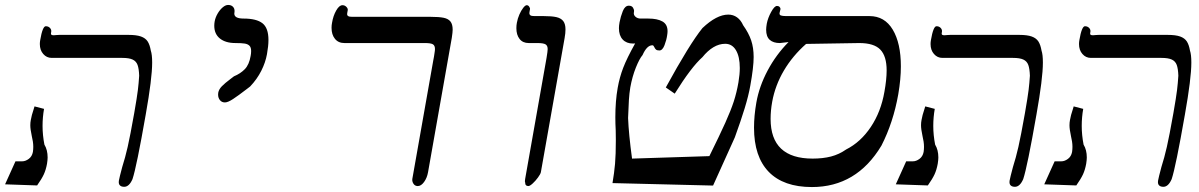

<svg xmlns="http://www.w3.org/2000/svg" viewBox="-24 -745 4844 776"><path d="M148 -236Q148 -199 155.5 -160.5Q168.5 -139 168.5 -108.5Q168.5 -99 166 -83Q161.5 -58.5 153.2 -40.5Q145 -22.5 126 4.5L-3.5 0L38.5 -93H65.5Q79 -93 92.2 -102.8Q105.5 -112.5 109 -131Q110.5 -141.5 110.5 -151.5Q110.5 -162 108.8 -173.2Q107 -184.5 104.5 -195Q98.5 -223 98.5 -238.5Q98.5 -250 100.5 -260Q103.5 -278.5 112.5 -305L115.5 -315L154 -305Q148 -271 148 -236ZM137 -567Q137 -575 138.5 -583Q148 -639 161 -639Q171.5 -639 178 -632Q184.5 -625 183 -616L182 -611Q181.5 -606 184.2 -604.2Q187 -602.5 193.5 -602.5Q197 -602.5 206 -603.5L216.5 -604H495.5Q527.5 -604 545.8 -597.5Q564 -591 572.8 -577.5Q581.5 -564 585.5 -540.5Q591 -524.5 591 -492Q591 -428 565 -282Q528 -70.5 511.5 -21Q498 10 478 10Q467.5 10 461.8 5.2Q456 0.5 456 -9Q456 -13 456.5 -15Q458.5 -27 470 -70Q482 -107.5 492 -151.2Q502 -195 518.5 -288Q530 -354 533.2 -380.8Q536.5 -407.5 538.5 -439Q537.5 -467.5 532 -482.5Q526.5 -497.5 512.2 -504.2Q498 -511 470 -511H185Q164.5 -511 150.8 -526.8Q137 -542.5 137 -567Z M974 -385.5Q939 -358.5 918 -344.8Q897 -331 885 -331Q872.5 -331 865 -340.2Q857.5 -349.5 857.5 -362.5Q857.5 -367.5 858 -370Q860.5 -384 872.8 -396.5Q885 -409 906.5 -425L921.5 -436.5Q948 -447.5 965.5 -465.5Q983 -483.5 989 -519Q991 -529 991 -538.5Q991 -553.5 984.2 -560.2Q977.5 -567 964.8 -569Q952 -571 927.5 -571Q888 -571 865 -589.2Q842 -607.5 842 -641Q842 -649 843.5 -658Q846.5 -674.5 855.5 -690Q864.5 -705.5 876 -715.2Q887.5 -725 898 -725Q910 -725 917 -718.2Q924 -711.5 924 -700.5Q924 -696 923.5 -694L923 -690Q923 -670 960.5 -670Q1012.5 -670 1036.8 -651Q1061 -632 1061 -583.5Q1061 -559 1055 -526Q1049 -492.5 1032 -458.8Q1015 -425 987 -395.5Z M1642.5 -22 1727 -500 1730 -516Q1730.5 -520 1732.2 -530.5Q1734 -541 1734 -547Q1734 -561 1725.5 -566Q1717 -571 1694 -571H1368Q1343.5 -571 1329.8 -588Q1316 -605 1316 -632.5Q1316 -643.5 1318 -653Q1322.5 -681 1334.8 -702.5Q1347 -724 1360 -724Q1369.5 -724 1376 -717.2Q1382.5 -710.5 1381.5 -704L1379.5 -693Q1379 -691.5 1379 -688Q1379 -682.5 1383.5 -679.8Q1388 -677 1399.5 -677H1716.5Q1750 -677 1768.8 -673.2Q1787.5 -669.5 1796.5 -658.2Q1805.5 -647 1805.5 -625Q1805.5 -615 1802 -592L1706 -49Q1702 -26 1690 -9.5Q1678 7 1664.5 7Q1653 7 1647 -2.5Q1641 -12 1642.5 -22Z M2259 -597 2162 -49Q2160.5 -41.5 2150.5 -27.8Q2140.5 -14 2129 -3.5Q2117.5 7 2111.5 7Q2105 7 2101.5 3Q2098 -1 2099 -7Q2098.5 -6.5 2098 -8.2Q2097.5 -10 2097.5 -13Q2097.5 -15 2098.5 -22L2183 -500L2185 -511.5Q2189.5 -538.5 2189.5 -546.5Q2189.5 -560.5 2180.8 -565.8Q2172 -571 2148 -571H2113Q2089 -571 2076 -587.5Q2063 -604 2063 -631Q2063 -643 2065 -653Q2068 -670 2075.2 -686.5Q2082.5 -703 2090.8 -713.5Q2099 -724 2105 -724Q2111 -724 2115 -717.8Q2119 -711.5 2118 -708L2116 -696Q2115.5 -694.5 2115.5 -691.5Q2115.5 -686 2119.8 -683Q2124 -680 2136 -680H2173Q2206 -680 2224.8 -675.8Q2243.5 -671.5 2252.5 -659.8Q2261.5 -648 2261.5 -626Q2261.5 -610 2258 -592Z M2946 -190 2935 -165.5Q2899 -84.5 2858 5L2451.5 -5Q2458.5 -46 2461.8 -83Q2465 -120 2465 -179L2464.5 -218Q2463 -245 2463 -271Q2463 -336.5 2472.5 -390Q2480 -432.5 2494.8 -471Q2509.5 -509.5 2543 -569.5Q2540 -569 2534.5 -569Q2508 -569 2492.8 -585.2Q2477.5 -601.5 2477.5 -631Q2477.5 -641 2480 -655Q2484.5 -678.5 2493.2 -700.2Q2502 -722 2517.5 -722Q2529.5 -722 2534.5 -713.8Q2539.5 -705.5 2538.5 -699L2538 -695Q2536 -685 2544.2 -677.5Q2552.5 -670 2565 -670H2596Q2633 -670 2653.5 -658.2Q2674 -646.5 2674 -619Q2674 -612 2672.5 -603Q2670 -584 2661.8 -562.5Q2653.5 -541 2641 -541Q2631.5 -541 2627.2 -544.8Q2623 -548.5 2620.5 -554.5Q2618.5 -558.5 2617 -560.2Q2615.5 -562 2612.5 -562Q2590.5 -562 2573 -522.5Q2560.5 -508 2546 -472Q2531.5 -436 2523.5 -392Q2519.5 -368 2517.8 -340.8Q2516 -313.5 2514.5 -268Q2517 -203.5 2530.5 -104L2843 -114Q2885 -199 2907.5 -249Q2930 -299 2941.8 -335.2Q2953.5 -371.5 2960.5 -412Q2966 -445 2966 -470Q2966 -516 2950.5 -542Q2935 -568 2907 -568Q2882.5 -568 2859.2 -554Q2836 -540 2815 -514Q2770 -474 2703 -366.5L2667 -391.5Q2763 -567 2815 -631.5Q2872.5 -686 2919.5 -686Q2939.5 -686 2955 -674.8Q2970.5 -663.5 2979.5 -643Q3002 -611.5 3012 -581.8Q3022 -552 3022 -514.5Q3022 -473.5 3008.5 -399Q3001.5 -359 2985.8 -307.5Q2970 -256 2946 -190Z M3538.5 -156.5Q3438 11 3257.5 11Q3143 11 3083.2 -50.2Q3023.5 -111.5 3023.5 -229Q3023.5 -277 3033 -331Q3044.5 -396 3078.5 -460Q3112.5 -524 3163 -575L3128 -571Q3101.5 -571 3087 -584Q3072.5 -597 3072.5 -625Q3072.5 -634 3075 -649Q3079.5 -672.5 3092.8 -696.8Q3106 -721 3116.5 -721Q3123 -721 3127 -716.8Q3131 -712.5 3130.5 -708L3127 -694Q3125 -685 3132 -682.5Q3139 -680 3153 -680H3490Q3551.5 -680 3584.2 -625.2Q3617 -570.5 3617 -477Q3617 -425 3606.5 -364Q3586.5 -250.5 3538.5 -156.5ZM3559.5 -460.5Q3559.5 -518 3534 -544.5Q3508.5 -571 3449 -571L3234 -567.5Q3179.5 -519.5 3144.2 -459.8Q3109 -400 3097 -334Q3090.5 -298 3090.5 -264.5Q3090.5 -104 3260.5 -104Q3302 -104 3334.8 -112.5Q3367.5 -121 3396 -141Q3454.5 -170.5 3495.5 -231.8Q3536.5 -293 3550.5 -374Q3559.5 -423.5 3559.5 -460.5Z M3748 -236Q3748 -199 3755.5 -160.5Q3768.5 -139 3768.5 -108.5Q3768.5 -99 3766 -83Q3761.5 -58.5 3753.2 -40.5Q3745 -22.5 3726 4.5L3596.5 0L3638.5 -93H3665.5Q3679 -93 3692.2 -102.8Q3705.5 -112.5 3709 -131Q3710.5 -141.5 3710.5 -151.5Q3710.5 -162 3708.8 -173.2Q3707 -184.5 3704.5 -195Q3698.5 -223 3698.5 -238.5Q3698.5 -250 3700.5 -260Q3703.5 -278.5 3712.5 -305L3715.5 -315L3754 -305Q3748 -271 3748 -236ZM3737 -567Q3737 -575 3738.5 -583Q3748 -639 3761 -639Q3771.5 -639 3778 -632Q3784.5 -625 3783 -616L3782 -611Q3781.5 -606 3784.2 -604.2Q3787 -602.5 3793.5 -602.5Q3797 -602.5 3806 -603.5L3816.5 -604H4095.5Q4127.5 -604 4145.8 -597.5Q4164 -591 4172.8 -577.5Q4181.5 -564 4185.5 -540.5Q4191 -524.5 4191 -492Q4191 -428 4165 -282Q4128 -70.5 4111.5 -21Q4098 10 4078 10Q4067.5 10 4061.8 5.2Q4056 0.5 4056 -9Q4056 -13 4056.5 -15Q4058.5 -27 4070 -70Q4082 -107.5 4092 -151.2Q4102 -195 4118.5 -288Q4130 -354 4133.2 -380.8Q4136.5 -407.5 4138.5 -439Q4137.5 -467.5 4132 -482.5Q4126.5 -497.5 4112.2 -504.2Q4098 -511 4070 -511H3785Q3764.5 -511 3750.8 -526.8Q3737 -542.5 3737 -567Z M4348 -236Q4348 -199 4355.5 -160.5Q4368.5 -139 4368.5 -108.5Q4368.5 -99 4366 -83Q4361.5 -58.5 4353.2 -40.5Q4345 -22.5 4326 4.5L4196.5 0L4238.5 -93H4265.5Q4279 -93 4292.2 -102.8Q4305.5 -112.5 4309 -131Q4310.5 -141.5 4310.5 -151.5Q4310.5 -162 4308.8 -173.2Q4307 -184.5 4304.5 -195Q4298.5 -223 4298.5 -238.5Q4298.5 -250 4300.5 -260Q4303.5 -278.5 4312.5 -305L4315.5 -315L4354 -305Q4348 -271 4348 -236ZM4337 -567Q4337 -575 4338.5 -583Q4348 -639 4361 -639Q4371.5 -639 4378 -632Q4384.5 -625 4383 -616L4382 -611Q4381.5 -606 4384.2 -604.2Q4387 -602.5 4393.5 -602.5Q4397 -602.5 4406 -603.5L4416.5 -604H4695.5Q4727.5 -604 4745.8 -597.5Q4764 -591 4772.8 -577.5Q4781.5 -564 4785.5 -540.5Q4791 -524.5 4791 -492Q4791 -428 4765 -282Q4728 -70.5 4711.5 -21Q4698 10 4678 10Q4667.5 10 4661.8 5.2Q4656 0.5 4656 -9Q4656 -13 4656.5 -15Q4658.5 -27 4670 -70Q4682 -107.5 4692 -151.2Q4702 -195 4718.5 -288Q4730 -354 4733.2 -380.8Q4736.5 -407.5 4738.5 -439Q4737.5 -467.5 4732 -482.5Q4726.5 -497.5 4712.2 -504.2Q4698 -511 4670 -511H4385Q4364.5 -511 4350.8 -526.8Q4337 -542.5 4337 -567Z"/></svg>

Font: JuliaMono ExtraBoldItalic
Style: Regular
Weight: 800
Italic angle: -9°
Monospace: yes
Designer: cormullion
Foundry: corm
Version: Version 0.049; ttfautohint (v1.8.4)